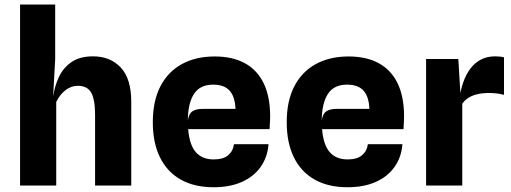

<svg xmlns="http://www.w3.org/2000/svg" viewBox="-20 -800 2203 828"><path d="M66.5 0V-780.5H218V-545.5L209.5 -390L214.5 -346L209 -381.5Q215 -426.5 233.5 -466.8Q252 -507 287.8 -532Q323.5 -557 381.5 -557Q455.5 -557 500.8 -508.8Q546 -460.5 546 -361.5V0H390V-303.5Q390 -372 373 -401Q356 -430 315.5 -430Q286.5 -430 262 -410.8Q237.5 -391.5 222.5 -360.5V0Z M901 7.5Q818 7.5 759.5 -25.5Q701 -58.5 670 -121.2Q639 -184 639 -273Q639 -365 672 -428.2Q705 -491.5 765 -524Q825 -556.5 905.5 -556.5Q983.5 -556.5 1036.8 -527Q1090 -497.5 1117.5 -440Q1145 -382.5 1145 -298.5Q1145 -288 1144.2 -274.2Q1143.5 -260.5 1142.5 -243H791.5Q797 -175 824.5 -143.8Q852 -112.5 901.5 -112.5Q942.5 -112.5 963.8 -130.5Q985 -148.5 989 -178H1138Q1133.5 -121.5 1103.8 -79.8Q1074 -38 1022.5 -15.2Q971 7.5 901 7.5ZM855 -330.5H995.5Q993.5 -383 970.2 -409Q947 -435 899 -435Q842.5 -435 816.5 -394.8Q790.5 -354.5 790 -280.5Q794 -309 809.5 -319.8Q825 -330.5 855 -330.5Z M1478.5 7.5Q1395.5 7.5 1337 -25.5Q1278.5 -58.5 1247.5 -121.2Q1216.5 -184 1216.5 -273Q1216.5 -365 1249.5 -428.2Q1282.5 -491.5 1342.5 -524Q1402.5 -556.5 1483 -556.5Q1561 -556.5 1614.2 -527Q1667.5 -497.5 1695 -440Q1722.5 -382.5 1722.5 -298.5Q1722.5 -288 1721.8 -274.2Q1721 -260.5 1720 -243H1369Q1374.5 -175 1402 -143.8Q1429.5 -112.5 1479 -112.5Q1520 -112.5 1541.2 -130.5Q1562.5 -148.5 1566.5 -178H1715.5Q1711 -121.5 1681.2 -79.8Q1651.5 -38 1600 -15.2Q1548.5 7.5 1478.5 7.5ZM1432.5 -330.5H1573Q1571 -383 1547.8 -409Q1524.5 -435 1476.5 -435Q1420 -435 1394 -394.8Q1368 -354.5 1367.5 -280.5Q1371.5 -309 1387 -319.8Q1402.5 -330.5 1432.5 -330.5Z M1817.5 0V-545.5H1956.5L1969.5 -332L1960.5 -364.5Q1965 -407.5 1977 -442.8Q1989 -478 2008 -503.5Q2027 -529 2053.8 -543Q2080.5 -557 2115 -557Q2125 -557 2135.2 -556Q2145.5 -555 2153.5 -552.5V-391Q2136.5 -395.5 2120.8 -397.2Q2105 -399 2089.5 -399Q2062 -399 2039.8 -394Q2017.5 -389 2001 -378.8Q1984.5 -368.5 1973.5 -352.5V0Z"/></svg>

Font: Spline Sans
Style: Regular
Weight: 400
Designer: Eben Sorkin, Mirko Velimirovic
Foundry: Sorkin Type
Version: Version 1.001